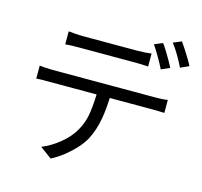

<svg xmlns="http://www.w3.org/2000/svg" viewBox="-125 -990 1250 1186"><g transform="rotate(15 500.0 -397.5)"><path d="M203 -731Q225 -729 247.5 -727Q270 -725 294 -725Q311 -725 346 -725Q381 -725 424.5 -725Q468 -725 511 -725Q554 -725 588.5 -725Q623 -725 640 -725Q661 -725 686.5 -726.5Q712 -728 733 -731V-648Q711 -650 686.5 -650.5Q662 -651 640 -651Q623 -651 588.5 -651Q554 -651 511 -651Q468 -651 425 -651Q382 -651 347 -651Q312 -651 295 -651Q270 -651 246.5 -650.5Q223 -650 203 -648ZM85 -480Q105 -478 126.5 -476.5Q148 -475 171 -475Q184 -475 222.5 -475Q261 -475 316.5 -475Q372 -475 436 -475Q500 -475 564 -475Q628 -475 683.5 -475Q739 -475 777 -475Q815 -475 826 -475Q842 -475 864 -476Q886 -477 904 -480V-397Q888 -398 866.5 -398.5Q845 -399 826 -399Q815 -399 777 -399Q739 -399 683.5 -399Q628 -399 564 -399Q500 -399 436 -399Q372 -399 316.5 -399Q261 -399 222.5 -399Q184 -399 171 -399Q149 -399 127 -399Q105 -399 85 -397ZM555 -439Q555 -345 541.5 -266.5Q528 -188 495 -125Q477 -92 446.5 -58.5Q416 -25 378.5 5Q341 35 298 57L224 2Q282 -22 333 -63Q384 -104 413 -151Q451 -211 461 -283.5Q471 -356 471 -439ZM785 -812Q798 -795 813 -770.5Q828 -746 842.5 -721Q857 -696 867 -675L813 -651Q798 -682 775 -721.5Q752 -761 732 -790ZM895 -852Q908 -834 924 -809Q940 -784 955 -759.5Q970 -735 979 -716L925 -692Q909 -725 886.5 -763.5Q864 -802 842 -830Z"/></g></svg>

Font: Noto Sans TC
Style: Regular
Weight: 400
Designer: Ryoko NISHIZUKA  (kana, bopomofo & ideographs); Paul D. Hunt (Latin, Greek & Cyrillic); Sandoll Communications , Soo-you
Foundry: Adobe
Version: Version 2.004-H2;hotconv 1.0.118;makeotfexe 2.5.65603